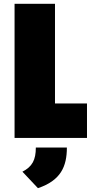

<svg xmlns="http://www.w3.org/2000/svg" viewBox="-20 -720 494 1002"><path d="M56 0H434V-180H267V-700H56ZM97 176 178 262C297 222 329 149 329 50H167C167 115 148 150 97 176Z"/></svg>

Font: Finlandica Black
Style: Regular
Weight: 900
Designer: Niklas Ekholm, Juho Hiilivirta, Jaakko Suomalainen
Foundry: Helsinki Type Studio
Version: Version 2.000;Glyphs 3.2 (3202)